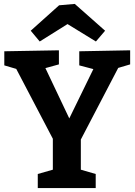

<svg xmlns="http://www.w3.org/2000/svg" viewBox="-20 -961 688 981"><path d="M173 0V-72L250 -94V-252L63 -609L2 -627V-699L281 -704V-632L212 -613L334 -356L457 -608L385 -627V-699L645 -704V-632L584 -614L393 -248V-94L469 -72V0ZM183 -749 137 -804 282 -934 362 -941 517 -804 470 -749 325 -838Z"/></svg>

Font: Bitter
Style: Bold
Weight: 700
Designer: Sol Matas, and Bitter project Authors
Foundry: Sol Matas
Version: Version 2.001